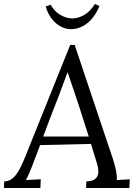

<svg xmlns="http://www.w3.org/2000/svg" viewBox="-34 -945 685 965"><path d="M442.9 -925.3C418 -882.3 375 -852.5 329.1 -852.5C283.7 -852.5 238.8 -884.3 220.7 -921.4L195.8 -912.6C217.8 -833.5 276.9 -798.3 321.8 -798.3C377 -798.3 433.1 -834.5 465.8 -914.6ZM341.3 -719.2H318.8L93.3 -158.2C63 -83.5 37.1 -34.2 -12.7 -33.2L-14.2 0H168.9L170.9 -43.9L96.2 -40C107.9 -62 114.7 -77.1 127 -108.9C139.2 -140.1 152.3 -174.8 167.5 -215.8L423.3 -221.7L452.1 -127.9C463.4 -90.8 475.1 -35.2 399.9 -33.2L398.9 0H616.2L618.2 -43.9L553.2 -40C556.2 -69.8 541.5 -122.1 532.2 -149.9ZM304.7 -580.1H306.6C344.2 -471.2 379.4 -363.3 412.1 -258.8H183.1C203.6 -314 229 -381.3 263.2 -467.8Z"/></svg>

Font: Lora Italic
Style: Regular
Weight: 400
Italic angle: -3°
Designer: Olga Karpushina, Alexei Vanyashin
Foundry: Cyreal
Version: Version 1.011;PS 001.011;hotconv 1.0.70;makeotf.lib2.5.58329